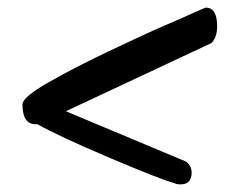

<svg xmlns="http://www.w3.org/2000/svg" viewBox="-20 -581 592 504"><path d="M153 -289 468 -157Q483 -146 483 -128Q483 -97 454 -97Q444 -97 438 -100Q399 -111 267 -167Q135 -223 78 -255H73Q39 -255 39 -307Q39 -326 108.5 -365.5Q178 -405 262.5 -445Q347 -485 381.5 -500.5Q416 -516 440 -526Q490 -548 510 -557L520 -561Q550 -561 550 -512Q550 -483 535 -468Z"/></svg>

Font: Mrs Sheppards
Style: Regular
Weight: 400
Version: Version 1.000